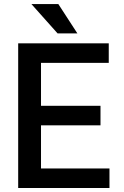

<svg xmlns="http://www.w3.org/2000/svg" viewBox="-20 -945 623 965"><path d="M530.2 -98.4V0H71.4V-727.3H526.6V-628.9H186.1V-413.4H485.1V-315H186.1V-98.4ZM273.1 -924.7 369 -777H269.5L137.8 -924.7Z"/></svg>

Font: Interface Medium
Style: Regular
Weight: 500
Designer: Rasmus Andersson
Foundry: rsms
Version: Version 1.8